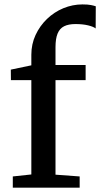

<svg xmlns="http://www.w3.org/2000/svg" viewBox="-20 -850 454 870"><path d="M38 0.5V-50.5L122 -59.5V-487H29.5L29 -534.5L122 -554V-602Q122 -650 141.2 -691.5Q160.5 -733 193 -764.2Q225.5 -795.5 267.2 -812.8Q309 -830 353.5 -830Q378 -830 391.8 -827.2Q405.5 -824.5 414 -821.5L413.5 -721Q404 -729 379.5 -735Q355 -741 322 -741Q290.5 -741 270.5 -731Q250.5 -721 241 -698Q231.5 -675 231.5 -636V-555.5H368V-487H231.5V-58.5L341 -50.5V0.5Z"/></svg>

Font: Merriweather Medium
Style: Regular
Weight: 500
Version: Version 2.100